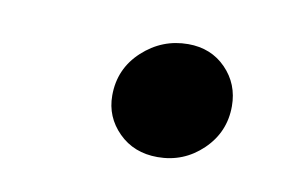

<svg xmlns="http://www.w3.org/2000/svg" viewBox="-34 -452 372 247"><g transform="rotate(10 152.0 -329.0)"><path d="M182 -254Q151 -254 131 -274Q111 -294 111 -322Q111 -357 136.5 -380.5Q162 -404 196 -404Q226 -404 245.5 -384Q265 -364 265 -335Q265 -301 240.5 -277.5Q216 -254 182 -254Z"/></g></svg>

Font: Source Serif Pro SemiBold
Style: Italic
Weight: 600
Italic angle: -12°
Designer: Frank Grießhammer
Foundry: Adobe Systems Incorporated
Version: Version 3.001;hotconv 1.0.111;makeotfexe 2.5.65597